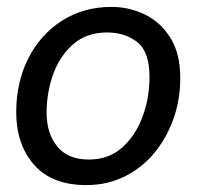

<svg xmlns="http://www.w3.org/2000/svg" viewBox="-20 -524 587 556"><path d="M230 12Q130 12 78.5 -47Q27 -106 27 -199Q27 -286 62 -355Q97 -424 159.5 -464Q222 -504 303 -504Q354 -504 399.5 -482Q445 -460 473.5 -414.5Q502 -369 502 -298Q502 -235 482 -179Q462 -123 426 -80Q390 -37 340 -12.5Q290 12 230 12ZM237 -62Q295 -62 334 -97Q373 -132 393 -186.5Q413 -241 413 -301Q413 -374 377.5 -402Q342 -430 290 -430Q231 -430 192 -396Q153 -362 134 -309Q115 -256 115 -198Q115 -137 146 -99.5Q177 -62 237 -62Z"/></svg>

Font: Atkinson Hyperlegible
Style: Italic
Weight: 400
Italic angle: -12°
Designer: Elliott Scott, Megan Eiswerth, Linus Boman, Theodore Petrosky
Foundry: Braille Institute
Version: Version 1.006; ttfautohint (v1.8.3)